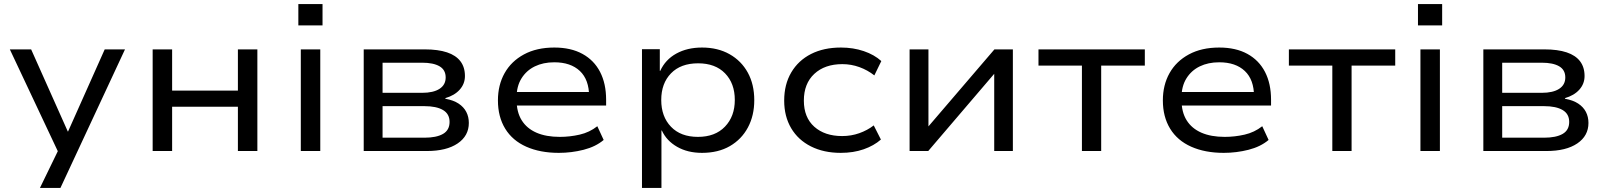

<svg xmlns="http://www.w3.org/2000/svg" viewBox="-20 -737 7841 937"><path d="M175 180 280 -36V39L28 -496H132L311 -95H312L491 -496H590L275 180Z M725 0V-496H820V-295H1141V-496H1236V0H1141V-216H820V0Z M1436 -613V-717H1554V-613ZM1448 0V-496H1543V0Z M1755 0V-496H2053Q2118 -496 2161.5 -481.5Q2205 -467 2227 -438Q2249 -409 2249 -366Q2249 -328 2223.5 -299.5Q2198 -271 2153 -258L2154 -255Q2193 -248 2218 -231.5Q2243 -215 2255.5 -191Q2268 -167 2268 -137Q2268 -74 2213.5 -37Q2159 0 2063 0ZM1847 -65H2051Q2110 -65 2142 -83.5Q2174 -102 2174 -142Q2174 -181 2142 -200Q2110 -219 2051 -219H1847ZM1847 -284H2040Q2095 -284 2125 -303.5Q2155 -323 2155 -359Q2155 -396 2125 -413.5Q2095 -431 2040 -431H1847Z M2707 9Q2616 9 2548.5 -21Q2481 -51 2445.5 -109Q2410 -167 2410 -247Q2410 -322 2442.5 -380Q2475 -438 2537 -471.5Q2599 -505 2685 -505Q2766 -505 2822.5 -474Q2879 -443 2908.5 -386Q2938 -329 2938 -250V-222H2479V-288H2878L2855 -266Q2855 -348 2810 -390.5Q2765 -433 2685 -433Q2631 -433 2590 -413Q2549 -393 2525 -354.5Q2501 -316 2501 -261V-250Q2501 -190 2526 -150Q2551 -110 2598 -89.5Q2645 -69 2712 -69Q2761 -69 2809 -80Q2857 -91 2895 -121L2926 -54Q2887 -21 2828 -6Q2769 9 2707 9Z M3113 180V-497H3200V-391H3202Q3227 -446 3280.5 -475.5Q3334 -505 3406 -505Q3483 -505 3540.5 -472.5Q3598 -440 3629.5 -382.5Q3661 -325 3661 -248Q3661 -173 3630 -115Q3599 -57 3542 -24Q3485 9 3406 9Q3336 9 3284.5 -20.5Q3233 -50 3210 -100H3208V180ZM3386 -69Q3470 -69 3518 -119Q3566 -169 3566 -249Q3566 -330 3518.5 -379Q3471 -428 3387 -428Q3302 -428 3254.5 -379Q3207 -330 3207 -249Q3207 -168 3254.5 -118.5Q3302 -69 3386 -69Z M4083 9Q4000 9 3937.5 -22.5Q3875 -54 3841 -111.5Q3807 -169 3807 -246Q3807 -325 3841.5 -383.5Q3876 -442 3938 -473.5Q4000 -505 4084 -505Q4144 -505 4195.5 -487.5Q4247 -470 4281 -439L4247 -369Q4214 -395 4174 -409.5Q4134 -424 4091 -424Q4005 -424 3954 -376.5Q3903 -329 3903 -246Q3903 -164 3954 -118.5Q4005 -73 4090 -73Q4134 -73 4173.5 -87Q4213 -101 4244 -125L4279 -56Q4245 -26 4195 -8.5Q4145 9 4083 9Z M4419 0V-496H4511V-119H4510L4833 -496H4923V0H4832V-378H4833L4510 0Z M5260 0V-417H5048V-496H5567V-417H5354V0Z M5952 9Q5861 9 5793.5 -21Q5726 -51 5690.5 -109Q5655 -167 5655 -247Q5655 -322 5687.5 -380Q5720 -438 5782 -471.5Q5844 -505 5930 -505Q6011 -505 6067.5 -474Q6124 -443 6153.5 -386Q6183 -329 6183 -250V-222H5724V-288H6123L6100 -266Q6100 -348 6055 -390.5Q6010 -433 5930 -433Q5876 -433 5835 -413Q5794 -393 5770 -354.5Q5746 -316 5746 -261V-250Q5746 -190 5771 -150Q5796 -110 5843 -89.5Q5890 -69 5957 -69Q6006 -69 6054 -80Q6102 -91 6140 -121L6171 -54Q6132 -21 6073 -6Q6014 9 5952 9Z M6482 0V-417H6270V-496H6789V-417H6576V0Z M6900 -613V-717H7018V-613ZM6912 0V-496H7007V0Z M7219 0V-496H7517Q7582 -496 7625.5 -481.5Q7669 -467 7691 -438Q7713 -409 7713 -366Q7713 -328 7687.5 -299.5Q7662 -271 7617 -258L7618 -255Q7657 -248 7682 -231.5Q7707 -215 7719.5 -191Q7732 -167 7732 -137Q7732 -74 7677.5 -37Q7623 0 7527 0ZM7311 -65H7515Q7574 -65 7606 -83.5Q7638 -102 7638 -142Q7638 -181 7606 -200Q7574 -219 7515 -219H7311ZM7311 -284H7504Q7559 -284 7589 -303.5Q7619 -323 7619 -359Q7619 -396 7589 -413.5Q7559 -431 7504 -431H7311Z"/></svg>

Font: Nunito Sans 7pt SemiExpanded
Style: Regular
Weight: 400
Width: 6
Designer: Vernon Adams
Foundry: Vernon Adams
Version: Version 3.101;gftools[0.9.27]